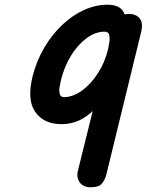

<svg xmlns="http://www.w3.org/2000/svg" viewBox="-20 -792 620 812"><path d="M364 0Q331 0 316.5 -21.5Q302 -43 310 -72L461 -681Q467 -707 482 -720Q497 -733 526 -733Q555 -733 570.5 -714.5Q586 -696 577 -657L429 -51Q425 -35 412.5 -17.5Q400 0 364 0ZM239 -267Q166 -267 129.5 -318Q93 -369 118 -470Q135 -536 167.5 -591Q200 -646 243.5 -687Q287 -728 336 -750Q385 -772 434 -772Q482 -772 499.5 -746Q517 -720 513.5 -674.5Q510 -629 495 -570Q479 -504 455 -448.5Q431 -393 399.5 -352.5Q368 -312 328 -289.5Q288 -267 239 -267ZM251 -381Q290 -382 327.5 -409.5Q365 -437 394.5 -483Q424 -529 437 -584Q439 -593 442 -611Q445 -629 442 -643.5Q439 -658 422 -658Q383 -658 345.5 -630Q308 -602 280 -556Q252 -510 238 -454Q236 -444 232.5 -426.5Q229 -409 232.5 -395Q236 -381 251 -381Z"/></svg>

Font: Edu TAS Beginner
Style: Bold
Weight: 700
Version: Version 1.003